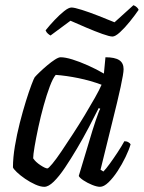

<svg xmlns="http://www.w3.org/2000/svg" viewBox="-20 -721 555 741"><path d="M151 0Q136 0 116 -9Q96 -18 77 -31Q58 -44 45 -56.5Q32 -69 30 -75Q30 -112 37.5 -157Q45 -202 56.5 -247Q68 -292 80 -330.5Q92 -369 101.5 -394Q111 -419 114 -423Q120 -430 133 -442.5Q146 -455 162 -468.5Q178 -482 192 -491Q206 -500 214 -500Q232 -500 259.5 -491.5Q287 -483 319.5 -468.5Q352 -454 381 -437L387 -500Q423 -500 440 -489Q457 -478 457 -454Q457 -438 445.5 -385Q434 -332 413.5 -250.5Q393 -169 368 -66L379 -59Q389 -69 403.5 -89Q418 -109 433.5 -132.5Q449 -156 460 -176Q469 -176 475.5 -172Q482 -168 484 -164Q478 -143 464.5 -115Q451 -87 434 -61Q417 -35 399 -17.5Q381 0 366 0Q354 0 335.5 -7.5Q317 -15 302 -25Q287 -35 284 -42L337 -218Q343 -238 349 -255Q355 -272 359.5 -284.5Q364 -297 367 -301L361 -304Q344 -270 322.5 -229Q301 -188 277 -147.5Q253 -107 230.5 -73.5Q208 -40 187.5 -20Q167 0 151 0ZM163 -71Q167 -71 182 -89Q197 -107 217.5 -137.5Q238 -168 261.5 -204Q285 -240 307 -276.5Q329 -313 346.5 -344Q364 -375 372 -394Q329 -410 282.5 -419.5Q236 -429 195 -432Q184 -419 172 -387Q160 -355 148.5 -313.5Q137 -272 128 -230Q119 -188 113.5 -155.5Q108 -123 108 -110Q117 -96 136 -83.5Q155 -71 163 -71ZM414 -580Q403 -580 375 -590Q347 -600 313 -614.5Q279 -629 252 -641L175 -584Q171 -586 165 -591Q159 -596 156 -604Q172 -624 191 -644Q210 -664 227.5 -678Q245 -692 256 -692Q267 -692 295.5 -683Q324 -674 358.5 -660.5Q393 -647 422 -635L495 -701Q503 -698 508.5 -692.5Q514 -687 515 -683Q500 -661 480.5 -637Q461 -613 443 -596.5Q425 -580 414 -580Z"/></svg>

Font: Texturina Medium 12pt Light
Style: Italic
Weight: 300
Italic angle: -11°
Version: Version 1.002